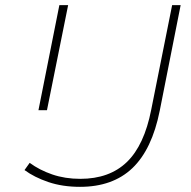

<svg xmlns="http://www.w3.org/2000/svg" viewBox="-20 -720 742 744"><path d="M290 4Q222 4 167.5 -14.5Q113 -33 75 -61L95 -89Q133 -61 182.5 -44Q232 -27 291 -27Q404 -27 471.5 -92Q539 -157 566 -295L647 -700H680L599 -291Q569 -141 493 -68.5Q417 4 290 4ZM129 -293 210 -700H244L162 -293Z"/></svg>

Font: Montserrat Thin ExtraLight
Style: Italic
Weight: 250
Italic angle: -11.3°
Version: Version 9.000